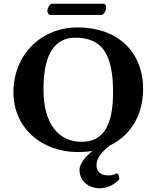

<svg xmlns="http://www.w3.org/2000/svg" viewBox="-20 -805 839 1029"><path d="M618 157C619 155 619 153 619 151C619 140 616 130 607 123C594 131 578 135 561 135C521 135 497 116 497 80C497 41 529 5 570 -26C682 -80 747 -190 747 -329C747 -527 610 -658 397 -658C194 -658 52 -506 52 -310C52 -122 200 10 398 10C425 10 451 8 475 4C436 37 406 73 406 105C406 162 452 204 514 204C554 204 594 185 618 157ZM384 -603C525 -603 586 -518 586 -310C586 -131 532 -45 418 -45C298 -45 213 -135 213 -327C213 -537 288 -603 384 -603ZM523 -725C537 -725 549 -750 549 -763C549 -771 545 -785 535 -785H259C246 -785 234 -760 234 -748C234 -739 238 -725 249 -725Z"/></svg>

Font: Libertinus Sans
Style: Bold
Weight: 700
Designer: Philipp H. Poll, Khaled Hosny
Foundry: Caleb Maclennan
Version: Version 7.050;RELEASE